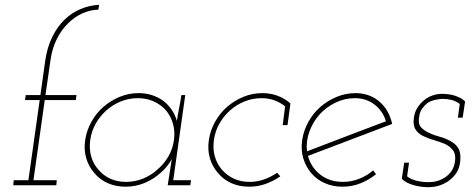

<svg xmlns="http://www.w3.org/2000/svg" viewBox="-20 -770 1968 798"><path d="M37 -21 35 0H214L216 -21H119L166 -354H295L298 -375H169L190 -521Q197 -569 216 -607.5Q235 -646 263 -673Q290 -700 322.5 -714.5Q355 -729 389 -730L392 -750Q352 -748 315 -732.5Q278 -717 248 -688Q218 -659 197 -616Q176 -573 168 -518L148 -375H87L84 -354H145L98 -21Z M334 -188Q328 -147 338.5 -112Q349 -77 372 -51Q394 -24 427.5 -9Q461 6 502 6Q544 6 582 -10Q620 -26 649 -53Q663 -65 674.5 -79.5Q686 -94 694 -109Q692 -94 689.5 -80Q687 -66 685 -51L677 0H771L774 -21H700L750 -375H734Q730 -348 724.5 -321Q719 -294 715 -267Q709 -291 694.5 -312.5Q680 -334 660 -350Q638 -366 612 -374.5Q586 -383 556 -383Q515 -383 477.5 -367.5Q440 -352 410 -326Q380 -300 360 -264Q340 -228 334 -188ZM355 -188Q360 -224 377.5 -255.5Q395 -287 422 -311Q449 -335 482.5 -348.5Q516 -362 553 -362Q589 -362 619 -348.5Q649 -335 670 -311Q690 -287 699 -255.5Q708 -224 703 -188Q698 -151 680 -120Q662 -89 635 -66Q608 -41 574 -27.5Q540 -14 504 -14Q467 -14 438 -27.5Q409 -41 389 -65Q368 -88 359 -119.5Q350 -151 355 -188Z M1145 -37 1132 -52Q1107 -35 1078 -24.5Q1049 -14 1018 -14Q981 -14 952 -27.5Q923 -41 902 -65Q882 -88 873 -119.5Q864 -151 869 -188Q874 -224 891.5 -255.5Q909 -287 936 -311Q963 -335 996.5 -348.5Q1030 -362 1067 -362Q1096 -362 1120.5 -353Q1145 -344 1165 -328L1155 -250H1175L1187 -340Q1165 -360 1135 -371.5Q1105 -383 1070 -383Q1029 -383 991.5 -367.5Q954 -352 924 -326Q894 -300 874 -264Q854 -228 848 -188Q842 -147 852.5 -112Q863 -77 886 -51Q908 -24 941 -9Q974 6 1016 6Q1051 6 1083.5 -5.5Q1116 -17 1145 -37Z M1455 -362Q1502 -362 1536.5 -335.5Q1571 -309 1584 -266Q1502 -235 1420.5 -204Q1339 -173 1256 -141Q1251 -182 1265.5 -222Q1280 -262 1307 -293Q1335 -324 1373.5 -343Q1412 -362 1455 -362ZM1610 -255Q1604 -282 1591.5 -305Q1579 -328 1561 -344Q1541 -363 1514.5 -373Q1488 -383 1458 -383Q1417 -383 1379.5 -367.5Q1342 -352 1312 -326Q1282 -300 1262 -264Q1242 -228 1236 -188Q1230 -147 1240.5 -112Q1251 -77 1274 -50Q1296 -24 1329.5 -9Q1363 6 1404 6Q1443 6 1478 -8Q1513 -22 1543 -46Q1540 -50 1537 -54Q1534 -58 1531 -62Q1506 -40 1473 -27Q1440 -14 1406 -14Q1350 -14 1311.5 -44Q1273 -74 1260 -122Q1348 -156 1435 -188.5Q1522 -221 1610 -255Z M1650 -27Q1668 -9 1699 -0.5Q1730 8 1760 8Q1791 8 1816 -2.5Q1841 -13 1858 -29Q1874 -44 1882.5 -61.5Q1891 -79 1893 -102Q1896 -135 1885 -153.5Q1874 -172 1853 -183Q1833 -195 1808 -201.5Q1783 -208 1763 -218Q1742 -227 1729.5 -241.5Q1717 -256 1722 -283Q1724 -304 1734.5 -318.5Q1745 -333 1758 -343Q1771 -351 1789 -355Q1807 -359 1820 -359Q1839 -359 1857 -354.5Q1875 -350 1891 -338L1883 -281H1903L1913 -348Q1904 -358 1888 -365.5Q1872 -373 1857 -376Q1841 -379 1829.5 -379.5Q1818 -380 1817 -380Q1798 -380 1778.5 -373.5Q1759 -367 1743 -354Q1727 -341 1715 -322.5Q1703 -304 1700 -279Q1696 -248 1708 -230.5Q1720 -213 1740 -204Q1761 -194 1785.5 -187Q1810 -180 1831 -171Q1851 -161 1863 -145Q1875 -129 1871 -99Q1868 -77 1858 -61.5Q1848 -46 1833 -35Q1817 -24 1800 -18.5Q1783 -13 1760 -13Q1736 -13 1712.5 -18.5Q1689 -24 1672 -37L1680 -94H1660Z"/></svg>

Font: Josefin Slab ExtraLight
Style: Italic
Weight: 250
Italic angle: -12°
Designer: Santiago Orozco
Foundry: Typemade
Version: Version 2.100